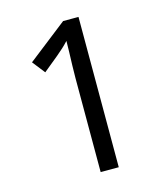

<svg xmlns="http://www.w3.org/2000/svg" viewBox="-108 -798 766 881"><g transform="rotate(-15 275.5 -357.0)"><path d="M261 0V-446Q261 -474 262 -506.5Q263 -539 264 -569.5Q265 -600 265 -622Q249 -605 237.5 -594.5Q226 -584 206 -567L134 -508L87 -568L274 -714H347V0Z"/></g></svg>

Font: ubangla15
Style: Book
Weight: 400
Designer: Jelle Bosma - Monotype Design Team
Foundry: Monotype Imaging Inc.
Version: Version 2.003